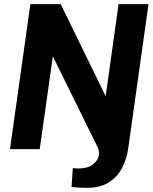

<svg xmlns="http://www.w3.org/2000/svg" viewBox="-20 -717 734 923"><path d="M398 186Q379 186 361.5 185Q344 184 324 182L330 91Q337 92 344.5 92.5Q352 93 357 93Q401 93 426 74Q451 55 455 30Q455 31 455.5 27Q456 23 456 19Q456 7 452 -4L210 -495H241L171 0H28L126 -697H272L512 -205H481L550 -697H694L596 -1Q589 47 567 90Q545 133 503.5 159.5Q462 186 398 186Z"/></svg>

Font: Hanken Grotesk ExtraBold
Style: Italic
Weight: 800
Italic angle: -8°
Designer: Alfredo Marco Pradil
Foundry: Hanken Design Co.
Version: Version 3.013